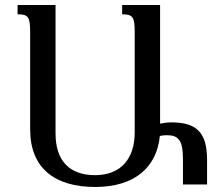

<svg xmlns="http://www.w3.org/2000/svg" viewBox="-20 -734 873 764"><path d="M643 -196C690 -196 708 -177 708 -100V0H804V-98C804 -210 759 -247 662 -247C646 -247 632 -245 617 -242V-714H466V-677C510 -677 516 -666 516 -603V-207C516 -106 464 -37 358 -37C259 -37 201 -92 201 -203V-714H50V-677C94 -677 100 -666 100 -603V-219C100 -64 199 10 359 10C515 10 604 -68 616 -193C625 -195 634 -196 643 -196Z"/></svg>

Font: Noto Serif Armenian
Style: Regular
Weight: 400
Designer: Monotype Design Team
Foundry: Monotype Imaging Inc.
Version: Version 1.901